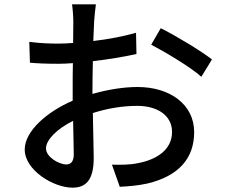

<svg xmlns="http://www.w3.org/2000/svg" viewBox="-20 -825 1040 885"><path d="M422 -805H312C315 -787 318 -747 318 -726C318 -708 317 -672 317 -627C292 -625 269 -624 248 -624C211 -624 172 -625 115 -632L118 -536C151 -533 189 -531 250 -531C269 -531 291 -532 316 -534C315 -496 315 -458 315 -423C315 -403 315 -382 315 -361C197 -310 94 -221 94 -136C94 -40 227 40 314 40C373 40 412 9 412 -97C412 -137 409 -221 408 -304C474 -325 543 -337 613 -337C704 -337 773 -294 773 -217C773 -133 700 -89 616 -73C579 -65 536 -65 496 -66L532 36C569 34 614 31 659 21C806 -14 875 -97 875 -216C875 -344 763 -424 614 -424C553 -424 479 -413 406 -392C406 -442 407 -493 408 -543C477 -551 551 -563 609 -576L607 -674C552 -658 480 -644 410 -636C412 -672 413 -704 414 -728C416 -752 419 -786 422 -805ZM721 -695 677 -619C740 -586 860 -515 908 -471L957 -551C907 -590 795 -658 721 -695ZM192 -141C192 -181 244 -232 317 -268C318 -203 320 -145 320 -113C320 -80 306 -67 286 -67C252 -67 192 -101 192 -141Z"/></svg>

Font: DAIFUKU Sans JP Medium
Style: Regular
Weight: 500
Designer: Original font ‘Source Han Sans JP’ : Ryoko NISHIZUKA  (kana, bopomofo & ideographs); Paul D. Hunt (Latin, Greek & Cyrill
Foundry: Daifuku
Version: Version 1.000